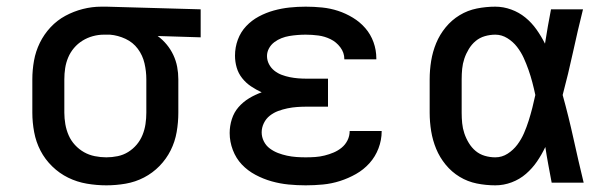

<svg xmlns="http://www.w3.org/2000/svg" viewBox="-20 -548 1840 576"><path d="M299 8Q270 8 240.5 3Q211 -2 184.5 -15Q158 -28 136.5 -49Q115 -70 101.5 -96Q88 -122 82.5 -151.5Q77 -181 77 -210V-310Q77 -338 82 -366Q87 -394 99.5 -419.5Q112 -445 131.5 -466Q151 -487 176 -500.5Q201 -514 228.5 -521Q256 -528 284 -528Q288 -528 292 -528Q296 -528 300 -528L582 -520V-436L453 -440Q468 -429 480 -414.5Q492 -400 500 -383Q508 -366 511.5 -347.5Q515 -329 515 -310V-210Q515 -181 510 -152Q505 -123 492 -97Q479 -71 458.5 -50Q438 -29 412 -15.5Q386 -2 357 3Q328 8 299 8ZM299 -76Q316 -76 333 -79.5Q350 -83 364.5 -92Q379 -101 390 -114Q401 -127 407.5 -143Q414 -159 416.5 -176Q419 -193 419 -210V-310Q419 -334 413.5 -358Q408 -382 393.5 -401.5Q379 -421 356.5 -431.5Q334 -442 310 -444H300Q298 -444 296 -444Q294 -444 291 -444Q275 -444 258.5 -439.5Q242 -435 227.5 -426Q213 -417 202 -404Q191 -391 184.5 -375.5Q178 -360 175.5 -343.5Q173 -327 173 -310V-210Q173 -193 176 -175.5Q179 -158 186 -142Q193 -126 205 -113Q217 -100 232 -91.5Q247 -83 264.5 -79.5Q282 -76 299 -76Z M897 8Q871 8 845.5 5.5Q820 3 795 -4Q770 -11 746.5 -23.5Q723 -36 705.5 -54.5Q688 -73 678.5 -98Q669 -123 669 -149Q669 -170 675.5 -190.5Q682 -211 695.5 -226.5Q709 -242 727 -253Q745 -264 765 -271Q748 -279 733 -289Q718 -299 706.5 -313.5Q695 -328 690 -345.5Q685 -363 685 -381Q685 -406 693.5 -429Q702 -452 718.5 -469.5Q735 -487 756.5 -498.5Q778 -510 801.5 -516.5Q825 -523 849 -525.5Q873 -528 897 -528Q922 -528 946.5 -525.5Q971 -523 994 -515.5Q1017 -508 1038.5 -495Q1060 -482 1076 -463.5Q1092 -445 1100.5 -421.5Q1109 -398 1109 -373Q1109 -373 1109 -372Q1109 -371 1109 -370H1013Q1013 -371 1013 -371Q1013 -371 1013 -371Q1013 -390 1001 -406Q989 -422 971.5 -430.5Q954 -439 935 -441.5Q916 -444 897 -444Q885 -444 872.5 -443Q860 -442 848 -440Q836 -438 824.5 -433.5Q813 -429 803 -421.5Q793 -414 787 -403Q781 -392 781 -380Q781 -380 781 -380Q781 -380 781 -380Q781 -367 787 -355.5Q793 -344 803 -336Q813 -328 825 -323.5Q837 -319 849.5 -316.5Q862 -314 874.5 -313Q887 -312 900 -312H964V-228H900Q886 -228 871.5 -227Q857 -226 842.5 -223Q828 -220 814.5 -215Q801 -210 789.5 -201Q778 -192 771.5 -178.5Q765 -165 765 -151Q765 -137 771.5 -124Q778 -111 789.5 -102.5Q801 -94 814 -89Q827 -84 841 -81Q855 -78 869 -77Q883 -76 897 -76Q912 -76 926 -77Q940 -78 954 -81.5Q968 -85 981 -90.5Q994 -96 1005 -105Q1016 -114 1022.5 -127Q1029 -140 1029 -155H1125Q1125 -154 1125 -154Q1125 -154 1125 -154Q1125 -128 1115.5 -103Q1106 -78 1088.5 -58.5Q1071 -39 1048 -26Q1025 -13 1000 -5Q975 3 949 5.5Q923 8 897 8Z M1466 8Q1438 8 1410.5 2.5Q1383 -3 1359 -17.5Q1335 -32 1317 -54Q1299 -76 1288.5 -101.5Q1278 -127 1273.5 -154.5Q1269 -182 1269 -210V-310Q1269 -338 1273.5 -365.5Q1278 -393 1288.5 -418.5Q1299 -444 1317 -466Q1335 -488 1359 -502.5Q1383 -517 1410.5 -522.5Q1438 -528 1466 -528Q1490 -528 1513.5 -519.5Q1537 -511 1556 -495.5Q1575 -480 1589.5 -459.5Q1604 -439 1615 -417Q1619 -443 1623.5 -468.5Q1628 -494 1633 -520H1729Q1713 -456 1699 -391.5Q1685 -327 1668 -263Q1686 -198 1700.5 -132Q1715 -66 1731 0H1635Q1630 -27 1625 -53.5Q1620 -80 1616 -107Q1605 -84 1591 -63.5Q1577 -43 1558 -26.5Q1539 -10 1515 -1Q1491 8 1466 8ZM1466 -76Q1486 -76 1503 -87Q1520 -98 1532 -114Q1544 -130 1552 -148.5Q1560 -167 1566 -186Q1572 -205 1577 -224.5Q1582 -244 1586 -263Q1582 -282 1577 -301Q1572 -320 1565.5 -338.5Q1559 -357 1551 -374.5Q1543 -392 1531 -407.5Q1519 -423 1502 -433.5Q1485 -444 1466 -444Q1450 -444 1434.5 -439.5Q1419 -435 1407 -425Q1395 -415 1386.5 -401Q1378 -387 1373 -372Q1368 -357 1366.5 -341.5Q1365 -326 1365 -310V-210Q1365 -194 1366.5 -178.5Q1368 -163 1373 -148Q1378 -133 1386.5 -119Q1395 -105 1407 -95Q1419 -85 1434.5 -80.5Q1450 -76 1466 -76Z"/></svg>

Font: Zed Mono Medium Extended
Style: Regular
Weight: 500
Width: 7
Monospace: yes
Designer: Belleve Invis
Foundry: Belleve Invis
Version: Version 1.0.0; ttfautohint (v1.8.4)